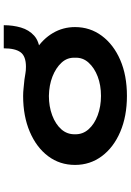

<svg xmlns="http://www.w3.org/2000/svg" viewBox="143 -828 695 1021"><g transform="rotate(-90 490.5 -317.5)"><path d="M491 10Q383 10 300 -25.5Q217 -61 170.5 -123.5Q124 -186 124 -266Q124 -347 170.5 -409Q217 -471 300 -506.5Q383 -542 491 -542Q512 -542 533.5 -539.5Q555 -537 578 -535Q594 -533 609.5 -530Q625 -527 646 -527Q702 -527 723 -555.5Q744 -584 744 -645H867Q867 -596 854.5 -553.5Q842 -511 811.5 -483.5Q781 -456 724 -452L738 -473Q794 -437 825.5 -383.5Q857 -330 857 -266Q857 -186 810.5 -123.5Q764 -61 682 -25.5Q600 10 491 10ZM491 -128Q548 -128 594 -145.5Q640 -163 668 -194Q696 -225 694 -266Q696 -307 668 -337.5Q640 -368 594 -386Q548 -404 491 -405Q435 -405 388 -387.5Q341 -370 313.5 -339Q286 -308 287 -266Q286 -225 313.5 -194Q341 -163 388 -145.5Q435 -128 491 -128Z"/></g></svg>

Font: Lexend Zetta
Style: Bold
Weight: 700
Designer: Bonnie Shaver-Troup, Thomas Jockin
Foundry: Lexend
Version: Version 1.007